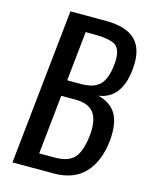

<svg xmlns="http://www.w3.org/2000/svg" viewBox="-120 -888 762 966"><g transform="rotate(15 260.5 -405.0)"><path d="M40 0 125 -809.6H309.1Q418.9 -809.6 466.3 -759.8Q504.9 -719.2 504.9 -643.1Q504.9 -626 502.9 -606.9Q486.8 -452.6 370.6 -436Q439.5 -418.9 466.8 -368.2Q487.3 -330.1 487.3 -271.5Q487.3 -252.9 485.4 -231.9Q473.6 -122.6 416.5 -61.3Q359.4 0 254.4 0ZM158.2 -78.6H237.8Q311 -78.6 341.6 -113.8Q372.1 -148.9 380.9 -231.9Q382.8 -249 382.8 -264.2Q382.8 -318.4 361.3 -348.6Q334 -387.7 261.2 -387.2H190.4ZM199.2 -470.2H270Q339.4 -470.2 369.6 -502Q399.9 -533.7 407.7 -606.9Q409.2 -621.6 409.2 -634.3Q409.2 -649.4 407.2 -661.6Q403.3 -683.6 393.6 -697Q383.8 -710.4 362.8 -717.3Q341.8 -724.1 318.6 -726.3Q295.4 -728.5 256.8 -728.5H226.1Z"/></g></svg>

Font: Oswald
Style: Regular
Weight: 400
Designer: Vernon Adams
Foundry: Vernon Adams
Version: 3.0; ttfautohint (v0.94.23-7a4d-dirty) -l 8 -r 50 -G 200 -x 